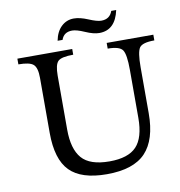

<svg xmlns="http://www.w3.org/2000/svg" viewBox="-89 -898 933 993"><g transform="rotate(-10 377.0 -402.0)"><path d="M754 -657V-627Q691 -627 675.5 -604.5Q660 -582 660 -502V-261Q660 -122 596.5 -55Q533 12 393 12Q259 12 198.5 -49.5Q138 -111 138 -250V-539Q138 -592 118.5 -609.5Q99 -627 40 -627V-657H328V-627Q266 -627 248 -609.5Q230 -592 230 -534V-251Q230 -149 272.5 -100Q315 -51 418 -51Q516 -51 559.5 -97Q603 -143 603 -247V-499Q603 -580 587 -603.5Q571 -627 509 -627V-657ZM561 -816H587Q565 -714 481 -714Q451 -714 409 -732.5Q367 -751 344 -751Q300 -751 287 -712H261Q270 -759 297.5 -785Q325 -811 363 -811Q395 -811 437.5 -793Q480 -775 502 -775Q547 -775 561 -816Z"/></g></svg>

Font: myMathFont
Style: Regular
Weight: 400
Designer: Ross Mills, John Hudson & Paul Hanslow, Tiro Typeworks Ltd; with prior portions MicroPress Inc., and Coen Hoffman. Math 
Foundry: Tiro Typeworks Ltd
Version: Version 2.13 b171